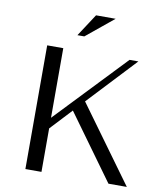

<svg xmlns="http://www.w3.org/2000/svg" viewBox="-97 -991 918 1070"><g transform="rotate(10 362.0 -456.0)"><path d="M359 -912H470L315 -785H276ZM120 0H211V-246L324 -367L590 0H694L382 -429L636 -700H586L211 -306V-700H120Z"/></g></svg>

Font: Tenor Sans
Style: Regular
Weight: 400
Designer: Denis Masharov
Foundry: Denis Masharov
Version: Version 1.1